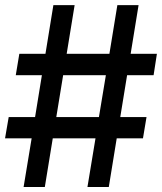

<svg xmlns="http://www.w3.org/2000/svg" viewBox="-27 -748 647 768"><path d="M67.4 0 99.6 -194.8H-6.8L7.8 -279.8H113.3L140.6 -447.3H36.1L50.3 -532.7H154.8L186.5 -727.5H271.5L239.7 -532.7H410.6L442.4 -727.5H527.3L495.6 -532.7H600.6L587.4 -447.3H481.4L454.1 -279.8H559.1L544.9 -194.8H439.9L408.2 0H322.8L355 -194.8H184.1L152.3 0ZM198.2 -279.8H368.7L396.5 -447.3H225.6Z"/></svg>

Font: Inter Tight Medium
Style: Regular
Weight: 500
Designer: Rasmus Andersson
Foundry: rsms
Version: Version 3.004; ttfautohint (v1.8.4.7-5d5b)